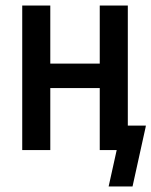

<svg xmlns="http://www.w3.org/2000/svg" viewBox="-20 -540 545 691"><path d="M371 131 400 0H339V-223H161V0H60V-520H161V-311H339V-520H440V-88H505L504 -82L457 131Z"/></svg>

Font: Zed Sans Semibold
Style: Regular
Weight: 600
Designer: Belleve Invis
Foundry: Belleve Invis
Version: Version 1.0.0; ttfautohint (v1.8.4)